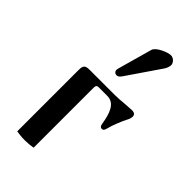

<svg xmlns="http://www.w3.org/2000/svg" viewBox="-245 -862 937 937"><g transform="rotate(45 223.5 -394.0)"><path d="M204 -555C204 -544 212 -536 223 -536C235 -536 241 -544 248 -554L365 -725C373 -737 377 -751 377 -760C377 -774 362 -793 342 -793C321 -793 263 -769 256 -744L206 -566C205 -563 204 -557 204 -555ZM74 0C91 3 109 5 130 5C151 5 170 3 187 0V-414C187 -430 194 -433 201 -433H262C315 -433 331 -380 341 -320C343 -305 349 -300 357 -300C365 -300 370 -303 374 -319C380 -344 398 -392 415 -424C419 -431 422 -441 422 -449C422 -461 415 -469 397 -469C395 -469 367 -467 351 -466C330 -464 301 -462 287 -462H108C74 -462 74 -444 74 -417Z"/></g></svg>

Font: Monomakh Unicode
Style: Regular
Weight: 400
Version: Version 1.2